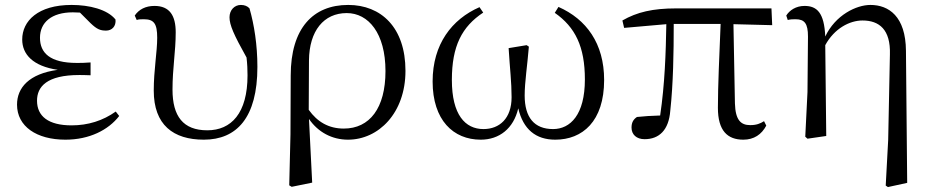

<svg xmlns="http://www.w3.org/2000/svg" viewBox="-20 -551 3774 778"><path d="M245 15C342 15 419 -24 463 -81L449 -99C397 -62 337 -43 270 -43C176 -43 130 -80 130 -143C130 -200 170 -247 301 -247C311 -247 321 -247 347 -246V-298C323 -296 307 -296 291 -296C182 -296 142 -337 142 -398C142 -460 189 -501 275 -501L304 -500L347 -457C373 -432 387 -427 410 -427C433 -427 451 -444 448 -472C415 -513 342 -531 270 -531C134 -531 70 -466 70 -391C70 -331 113 -283 214 -268C97 -252 49 -195 49 -127C49 -39 128 15 245 15Z M806 15C939 15 1023 -74 1023 -280C1023 -369 1010 -451 991 -517C983 -526 971 -531 956 -531C930 -531 910 -510 910 -481C910 -450 927 -411 979 -318C982 -292 983 -269 983 -246C983 -92 917 -23 820 -23C722 -23 679 -80 679 -188C679 -275 692 -342 692 -420C692 -487 668 -527 606 -527C570 -527 543 -513 526 -488L534 -470C542 -473 552 -473 563 -473C604 -473 617 -455 617 -398C617 -341 603 -267 603 -184C603 -45 682 15 806 15Z M1152 200 1162 206 1245 189 1232 -69C1269 -15 1326 15 1390 15C1514 15 1623 -93 1623 -264C1623 -440 1524 -531 1391 -531C1248 -531 1158 -436 1158 -245L1157 -6ZM1231 -106 1232 -306C1233 -426 1292 -498 1385 -498C1473 -498 1542 -416 1542 -263C1542 -113 1478 -30 1373 -30C1312 -30 1266 -57 1231 -106Z M1928 15C2003 15 2061 -30 2080 -112C2100 -27 2151 15 2230 15C2340 15 2428 -59 2428 -227C2428 -375 2356 -473 2243 -523L2228 -499C2311 -441 2350 -362 2350 -229C2350 -86 2291 -28 2221 -28C2145 -28 2106 -75 2106 -164C2106 -218 2117 -287 2123 -362L2114 -368L2041 -356C2046 -273 2053 -219 2053 -157C2053 -71 2004 -28 1939 -28C1865 -28 1811 -86 1811 -227C1811 -365 1852 -443 1938 -500L1923 -522C1811 -473 1733 -372 1733 -221C1733 -64 1817 15 1928 15Z M2992 15C3035 15 3066 -6 3085 -42L3076 -60C3060 -50 3045 -44 3020 -44C2982 -44 2960 -64 2958 -132L2952 -453L3109 -449L3106 -517H2720C2625 -517 2561 -502 2502 -468L2509 -438L2680 -453C2678 -337 2674 -211 2655 -83C2619 -82 2589 -80 2561 -77C2546 -67 2539 -54 2539 -34C2539 -6 2559 13 2592 13C2651 13 2690 -24 2696 -102C2708 -212 2710 -337 2710 -454H2900C2895 -328 2889 -205 2889 -114C2889 -21 2928 15 2992 15Z M3569 201 3578 207 3656 190 3651 -345C3650 -485 3581 -531 3507 -531C3450 -531 3365 -490 3324 -403C3320 -500 3290 -527 3240 -527C3205 -527 3179 -509 3166 -488L3172 -470C3184 -473 3193 -473 3204 -473C3240 -473 3254 -456 3254 -403L3252 -178L3243 3L3252 11L3328 0L3324 -368C3361 -436 3423 -468 3475 -468C3543 -468 3589 -431 3586 -331L3579 16Z"/></svg>

Font: Source Han Serif CN
Style: Regular
Weight: 400
Designer: Ryoko NISHIZUKA 西塚涼子 (kana & ideographs); Frank Grießhammer (Latin, Greek & Cyrillic); Wenlong ZHANG 张文龙 (bopomofo); San
Foundry: Adobe
Version: Version 2.003;hotconv 1.1.1;makeotfexe 2.6.0